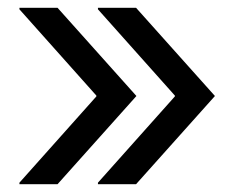

<svg xmlns="http://www.w3.org/2000/svg" viewBox="-20 -504 603 494"><path d="M330 -30H232V-34L430 -256V-258L232 -480V-484H330L533 -257ZM30 -34 228 -256V-258L30 -480V-484H128L331 -257L128 -30H30Z"/></svg>

Font: Non Bureau Medium
Style: Regular
Weight: 500
Designer: Jona Saucedo
Foundry: Non Foundry
Version: Version 1.000; ttfautohint (v1.8.4)